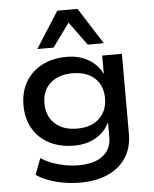

<svg xmlns="http://www.w3.org/2000/svg" viewBox="-62 -817 850 1058"><g transform="rotate(-5 363.0 -288.5)"><path d="M337 189Q270 189 205 172Q140 155 97 125L131 35Q159 54 193 66.5Q227 79 264 86Q301 93 337 93Q425 93 472.5 56.5Q520 20 520 -48V-123H516Q495 -77 444 -47Q393 -17 324 -17Q246 -17 187.5 -47Q129 -77 96.5 -132.5Q64 -188 64 -262Q64 -337 96.5 -392Q129 -447 187.5 -477.5Q246 -508 324 -508Q393 -508 444.5 -477.5Q496 -447 519 -397H520V-498H629V-56Q629 19 594.5 74Q560 129 494.5 159Q429 189 337 189ZM348 -109Q426 -109 470.5 -151Q515 -193 515 -263Q515 -333 470.5 -374Q426 -415 348 -415Q270 -415 225 -374Q180 -333 180 -263Q180 -193 225 -151Q270 -109 348 -109ZM167 -565 295 -766H407L535 -565H446L351 -695L257 -565Z"/></g></svg>

Font: Nunito Sans 7pt SemiExpanded SemiBold
Style: Regular
Weight: 600
Width: 6
Designer: Vernon Adams
Foundry: Vernon Adams
Version: Version 3.101;gftools[0.9.27]